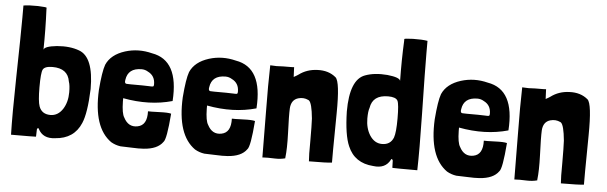

<svg xmlns="http://www.w3.org/2000/svg" viewBox="-47 -868 3290 1040"><g transform="rotate(5 1598.0 -347.5)"><path d="M169 -692Q174 -586 172 -475Q176 -494 243 -501Q313 -507 364 -488Q445 -459 445 -285Q440 -153 416 -98Q379 -10 277 -3Q210 6 184 -46Q179 -55 174 -42L173 -9Q173 -3 172 -2Q164 -1 37 -1Q34 -109 38 -308Q43 -555 43 -638V-704Q72 -709 122 -708Q169 -706 169 -703ZM229 -386Q187 -386 177 -367Q168 -349 168 -271Q168 -195 178 -167Q193 -126 240 -126Q281 -126 307 -166Q331 -204 331 -257Q331 -296 324 -315Q313 -386 229 -386Z M625 -233Q626 -168 640 -147Q666 -96 716 -106Q768 -116 765 -192Q774 -191 827 -193Q874 -195 891 -190Q880 -49 863 -34Q834 7 759 12Q734 14 694 12L633 10Q605 6 581 -8Q480 -79 490 -284Q498 -385 512 -423Q537 -480 613 -504Q684 -526 759 -507Q908 -482 893 -259Q769 -224 625 -251ZM711 -416Q637 -416 628 -351Q624 -331 636 -330Q638 -329 722 -329Q741 -329 760 -328Q776 -327 779 -328Q785 -328 785 -341Q785 -387 746 -406Q730 -416 711 -416Z M1081 -233Q1082 -168 1096 -147Q1122 -96 1172 -106Q1224 -116 1221 -192Q1230 -191 1283 -193Q1330 -195 1347 -190Q1336 -49 1319 -34Q1290 7 1215 12Q1190 14 1150 12L1089 10Q1061 6 1037 -8Q936 -79 946 -284Q954 -385 968 -423Q993 -480 1069 -504Q1140 -526 1215 -507Q1364 -482 1349 -259Q1225 -224 1081 -251ZM1167 -416Q1093 -416 1084 -351Q1080 -331 1092 -330Q1094 -329 1178 -329Q1197 -329 1216 -328Q1232 -327 1235 -328Q1241 -328 1241 -341Q1241 -387 1202 -406Q1186 -416 1167 -416Z M1560 -461Q1603 -493 1660 -495Q1721 -498 1761 -464Q1786 -441 1784 -271Q1781 -11 1782 -2Q1755 2 1657 2Q1654 -28 1655 -110Q1655 -194 1653 -230Q1645 -314 1628 -327Q1627 -328 1626 -328Q1624 -329 1624 -329Q1599 -341 1570 -333Q1532 -322 1529 -275Q1527 -237 1531 -140Q1534 -55 1528 -7V-3Q1502 4 1473 3Q1429 1 1404 3L1402 -243Q1400 -394 1403 -498Q1438 -495 1473 -498Q1533 -498 1533 -499Q1532 -509 1535 -446Q1555 -457 1560 -461Z M2114 -703Q2114 -706 2161 -708Q2211 -709 2240 -704V-638Q2240 -554 2245 -308Q2249 -109 2246 -1Q2119 -1 2111 -2Q2110 -3 2110 -9L2109 -42Q2103 -55 2099 -46Q2073 6 2006 -3Q1904 -10 1867 -98Q1841 -157 1838 -285Q1838 -459 1919 -488Q1970 -507 2040 -501Q2107 -494 2111 -475Q2109 -586 2114 -692ZM1952 -257Q1952 -204 1976 -166Q2002 -126 2043 -126Q2089 -126 2105 -167Q2115 -195 2115 -271Q2115 -349 2106 -367Q2096 -386 2054 -386Q1970 -386 1959 -315Q1952 -296 1952 -257Z M2451 -233Q2452 -168 2466 -147Q2492 -96 2542 -106Q2594 -116 2591 -192Q2600 -191 2653 -193Q2700 -195 2717 -190Q2706 -49 2689 -34Q2660 7 2585 12Q2560 14 2520 12L2459 10Q2431 6 2407 -8Q2306 -79 2316 -284Q2324 -385 2338 -423Q2363 -480 2439 -504Q2510 -526 2585 -507Q2734 -482 2719 -259Q2595 -224 2451 -251ZM2537 -416Q2463 -416 2454 -351Q2450 -331 2462 -330Q2464 -329 2548 -329Q2567 -329 2586 -328Q2602 -327 2605 -328Q2611 -328 2611 -341Q2611 -387 2572 -406Q2556 -416 2537 -416Z M2930 -461Q2973 -493 3030 -495Q3091 -498 3131 -464Q3156 -441 3154 -271Q3151 -11 3152 -2Q3125 2 3027 2Q3024 -28 3025 -110Q3025 -194 3023 -230Q3015 -314 2998 -327Q2997 -328 2996 -328Q2994 -329 2994 -329Q2969 -341 2940 -333Q2902 -322 2899 -275Q2897 -237 2901 -140Q2904 -55 2898 -7V-3Q2872 4 2843 3Q2799 1 2774 3L2772 -243Q2770 -394 2773 -498Q2808 -495 2843 -498Q2903 -498 2903 -499Q2902 -509 2905 -446Q2925 -457 2930 -461Z"/></g></svg>

Font: Londrina Solid
Style: Regular
Weight: 400
Designer: Marcelo Magalhaes
Foundry: Marcelo Magalh„es
Version: Version 1.001 2011